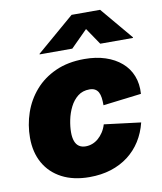

<svg xmlns="http://www.w3.org/2000/svg" viewBox="-86 -835 771 915"><g transform="rotate(-10 299.5 -378.0)"><path d="M273.9 10.3Q196.3 10.3 140.6 -18.8Q85 -47.9 55.4 -100.3Q25.9 -152.8 25.9 -223.1Q25.9 -285.2 45.9 -343.5Q65.9 -401.9 106 -448Q146 -494.1 206.1 -521.2Q266.1 -548.3 345.7 -548.3Q402.3 -548.3 447.3 -533.4Q492.2 -518.6 523.9 -491.2Q555.7 -463.9 571 -425Q586.4 -386.2 583 -337.9L397.9 -315.4Q397.9 -335.9 395.8 -351.8Q393.6 -367.7 387.7 -378.7Q381.8 -389.6 371.3 -395.5Q360.8 -401.4 344.7 -401.4Q311.5 -401.4 288.3 -383.1Q265.1 -364.7 250.7 -335.9Q236.3 -307.1 229.7 -274.9Q223.1 -242.7 223.1 -214.8Q223.1 -189.5 229.5 -172.1Q235.8 -154.8 248.8 -146Q261.7 -137.2 280.8 -137.2Q297.4 -137.2 313 -143.1Q328.6 -148.9 342 -160.4Q355.5 -171.9 366.2 -188.2Q377 -204.6 383.3 -225.6L560.5 -203.6Q548.3 -154.3 523.4 -115Q498.5 -75.7 461.7 -47.6Q424.8 -19.5 377.7 -4.6Q330.6 10.3 273.9 10.3ZM298.3 -606.9H140.1L140.6 -609.9L322.8 -766.1H460.9L592.3 -609.9L591.8 -606.9H433.6L378.9 -687.5Z"/></g></svg>

Font: Inter 17pt Black
Style: Italic
Weight: 900
Italic angle: -9.3988°
Version: Version 4.001;git-66647c0bb